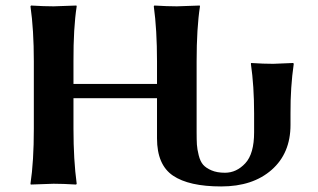

<svg xmlns="http://www.w3.org/2000/svg" viewBox="-20 -668 1155 698"><path d="M103 -444.8Q103 -560.1 90.8 -645L92.8 -647.9Q140.6 -645 174.8 -645Q174.8 -645 257.8 -647.9L258.8 -645Q246.6 -565.9 247.1 -444.8V-362.8H550.8V-444.8Q550.8 -560.1 539.1 -645L541 -647.9Q588.9 -645 623 -645Q623 -645 706.1 -647.9L707 -645Q694.8 -565.9 694.8 -444.8V-188Q694.8 -159.2 695.8 -142.6Q696.8 -126 702.4 -103.5Q708 -81.1 718.5 -69.1Q729 -57.1 749 -48.6Q769 -40 797.9 -40Q839.8 -40 871.8 -74.5Q903.8 -108.9 903.8 -187V-255.9Q903.8 -355 892.1 -436L893.1 -439Q938 -436 973.1 -436L1045.9 -439L1047.9 -436Q1035.6 -351.1 1036.1 -255.9V-213.9Q1036.1 -110.8 967.5 -50.5Q898.9 9.8 784.2 9.8Q667 9.8 608.9 -29.5Q550.8 -68.8 550.8 -165V-311H247.1V-200.2Q247.1 -86.4 258.8 0L256.8 2.9Q209 0 174.8 0L91.8 2.9L90.8 0Q103 -81.1 103 -200.2Z"/></svg>

Font: Linux Biolinum
Style: Bold
Weight: 700
Designer: Philipp H. Poll
Foundry: Philipp H. Poll
Version: Version 1.3.2 ; ttfautohint (v0.9)